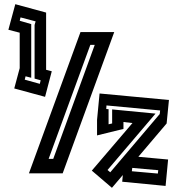

<svg xmlns="http://www.w3.org/2000/svg" viewBox="-20 -766 846 916"><path d="M279 61H118L364 -613H525ZM411 -552 212 -8H234L432 -552ZM20 -624 53 -746 200 -706V-433L227 -426L195 -304L48 -344L74 -441V-610ZM98 -386 170 -366 174 -383 145 -391V-647L150 -664L78 -683L74 -667L129 -651V-395L102 -402ZM418 48 612 -179 569 -184V-151L443 -120V-194L455 -320L786 -289L775 -177L640 -18L782 -5L770 121L563 101L566 69L514 130ZM487 -246 498 -245V-173L515 -177V-244L722 -224L493 45L506 56L742 -222L744 -239L488 -263ZM609 51 733 62 735 46 611 35Z"/></svg>

Font: Blaka Hollow
Style: Regular
Weight: 400
Designer: Mohamed Gaber
Foundry: Kief Type Foundry
Version: Version 1.003; ttfautohint (v1.8.4.7-5d5b)